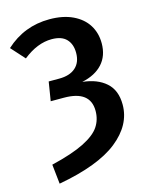

<svg xmlns="http://www.w3.org/2000/svg" viewBox="-121 -783 755 968"><g transform="rotate(-15 256.5 -299.0)"><path d="M456 -521Q456 -456 418.5 -414.5Q381 -373 311 -358Q388 -350 433 -310Q478 -270 478 -195Q478 -89 378 -9.5Q278 70 68 108L57 6Q166 -20 228 -51Q290 -82 314 -118Q338 -154 338 -200Q338 -305 201 -305H132L148 -404H203Q258 -404 288.5 -431Q319 -458 319 -508Q319 -553 294 -579.5Q269 -606 217 -606Q142 -606 67 -546L3 -617Q100 -706 232 -706Q303 -706 353.5 -682Q404 -658 430 -616.5Q456 -575 456 -521Z"/></g></svg>

Font: Fira Sans Medium
Style: Regular
Weight: 500
Designer: bBox Type GmbH & Carrois Corporate GbR & Edenspiekermann AG
Foundry: bBox Type GmbH & Carrois Corporate GbR & Edenspiekermann AG
Version: Version 4.301